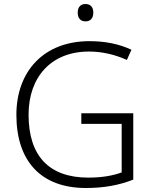

<svg xmlns="http://www.w3.org/2000/svg" viewBox="-20 -931 764 961"><path d="M408 -911C383 -911 369 -895 369 -868C369 -840 383 -824 408 -824C433 -824 447 -840 447 -868C447 -895 433 -911 408 -911ZM387 -364V-311H589V-68C545 -52 492 -42 422 -42C226 -42 123 -150 123 -357C123 -545 236 -673 425 -673C491 -673 555 -658 615 -631L638 -682C576 -711 506 -725 428 -725C198 -725 62 -573 62 -356C62 -126 184 10 410 10C500 10 576 -4 647 -32V-364Z"/></svg>

Font: Noto Sans Myanmar UI Light
Style: Regular
Weight: 300
Designer: Monotype Design Team
Foundry: Monotype Imaging Inc.
Version: Version 2.103